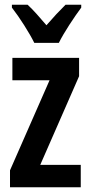

<svg xmlns="http://www.w3.org/2000/svg" viewBox="-20 -786 379 806"><path d="M124 -606H227C248 -649 292 -715 321 -754V-766H255C227 -738 207 -717 175 -680C147 -713 119 -745 96 -766H30V-754C62 -713 104 -647 124 -606ZM319 0V-94H149L312 -466V-543H32V-449H188L22 -71V0Z"/></svg>

Font: Noto Sans Khmer ExtraCondensed SemiBold
Style: Regular
Weight: 600
Width: 2
Designer: Danh Hong and the Monotype Design Team
Foundry: Monotype Imaging Inc.
Version: Version 2.004